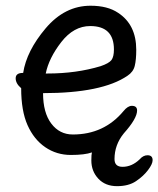

<svg xmlns="http://www.w3.org/2000/svg" viewBox="-20 -512 548 664"><path d="M384.8 131.8Q344.2 131.8 320.1 106Q295.9 80.1 295.9 43Q295.9 22 297.9 15.1Q272.9 23.9 225.1 23.9Q175.8 23.9 136.5 -2.9Q97.2 -29.8 75.2 -79.3Q53.2 -128.9 53.2 -207Q34.2 -223.1 34.2 -241.2Q34.2 -259.8 59.1 -259.8H60.1Q71.8 -335.9 137.9 -414.1Q204.1 -492.2 293 -492.2Q352.1 -492.2 388.2 -467.8Q451.2 -426.8 451.2 -339.8Q451.2 -305.2 446 -284.2Q440.9 -263.2 420.9 -250Q333 -189.9 128.9 -189.9Q128.9 -122.1 157.5 -84.5Q186 -46.9 231.9 -46.9Q339.8 -46.9 407.2 -127.9Q421.9 -146 436 -146Q454.1 -146 454.1 -129.9Q454.1 -102.1 408.2 -50.8Q376 -11.2 376 38.1Q376 64.9 403.8 64.9Q436 64.9 462.9 39.1Q475.1 24.9 490.2 24.9Q507.8 24.9 507.8 42Q507.8 55.2 491.9 76.2Q476.1 97.2 450.4 114.5Q424.8 131.8 384.8 131.8ZM138.2 -257.8H145Q244.1 -257.8 328.1 -283.2Q356.9 -293 365.5 -304.4Q374 -315.9 374 -340.8Q374 -421.9 292 -421.9Q234.9 -421.9 191.9 -366.5Q148.9 -311 138.2 -257.8Z"/></svg>

Font: LXGW WenKai Mono GB Screen
Style: Regular
Weight: 400
Monospace: yes
Designer: LXGW / Fontworks Inc.
Foundry: LXGW / Fontworks Inc.
Version: Version 1.510;January 18,2025